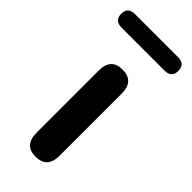

<svg xmlns="http://www.w3.org/2000/svg" viewBox="-263 -735 784 784"><g transform="rotate(45 129.0 -342.5)"><path d="M129 7Q63 7 63 -65V-424Q63 -496 129 -496Q196 -496 196 -424V-65Q196 7 129 7ZM5 -614Q-36 -614 -36 -653Q-36 -692 5 -692H253Q294 -692 294 -653Q294 -614 253 -614Z"/></g></svg>

Font: Chiron GoRound TC SB
Style: Regular
Weight: 500
Designer: Ryoko NISHIZUKA 西塚涼子 (kana, bopomofo & ideographs); Paul D. Hunt (Latin, Greek & Cyrillic); Sandoll Communications 산돌커뮤니
Foundry: Adobe
Version: Version 1.000;hotconv 1.1.1;makeotfexe 2.6.0